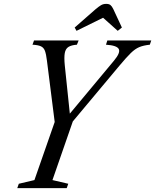

<svg xmlns="http://www.w3.org/2000/svg" viewBox="-20 -970 800 990"><path d="M69 0 77 -22.5 157.5 -41.5 262 -341 222 -657.5Q218 -690.5 211.8 -707.5Q205.5 -724.5 191 -731.2Q176.5 -738 147.5 -739.5L155.5 -761.5H385.5L376.5 -739.5Q348 -737.5 333 -728Q318 -718.5 314 -696.5Q310 -674.5 314 -633.5L340 -384.5H340.5L568 -657.5Q602.5 -699 592.2 -717.5Q582 -736 526.5 -739.5L533.5 -761.5H760L752.5 -739.5Q719.5 -736 698 -727Q676.5 -718 654.2 -696.2Q632 -674.5 596 -631.5L355.5 -344L250.5 -41.5L332 -22.5L324 0ZM374.5 -811 365 -828 474 -923.5Q489 -936 500.5 -943Q512 -950 527.5 -950Q542 -950 549.5 -944Q557 -938 564 -923.5L608.5 -828L587 -811L511.5 -878.5Z"/></svg>

Font: Libre Caslon Condensed
Style: Italic
Weight: 400
Italic angle: -22.583°
Designer: Pablo Impallari, Rodrigo Fuenzalida, Katja Schimmel, Ertekin Erdin
Foundry: Pablo Impallari, Rodrigo Fuenzalida
Version: Version 2.000;gftools[0.9.33]